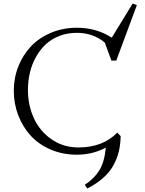

<svg xmlns="http://www.w3.org/2000/svg" viewBox="-20 -868 820 1087"><path d="M415 -710.9Q526.4 -710.9 612.8 -654.8L731 -848.1L754.9 -838.9L638.2 -524.9H610.8L573.2 -627Q506.8 -682.1 415 -682.1Q361.8 -682.1 316.4 -664.6Q271 -647 238.8 -616.7Q206.5 -586.4 183.6 -545.4Q160.6 -504.4 149.4 -457Q138.2 -409.7 138.2 -358.9Q138.2 -272 171.9 -198.5Q205.6 -125 272 -79.1Q338.4 -33.2 424.8 -33.2Q561.5 -33.2 644 -117.2L663.1 -97.2Q662.1 -48.8 652.3 -9Q642.6 30.8 621.6 68.8Q600.6 106.9 563.7 139.6Q526.9 172.4 474.1 199.2L460 178.2Q512.2 144.5 541.7 97.4Q571.3 50.3 579.1 -32.2Q503.9 7.8 415 7.8Q335 7.8 267.1 -21.2Q199.2 -50.3 154.1 -99.6Q108.9 -148.9 83.5 -214.8Q58.1 -280.8 58.1 -354Q58.1 -427.2 84 -492.4Q109.9 -557.6 155.8 -606Q201.7 -654.3 269 -682.6Q336.4 -710.9 415 -710.9Z"/></svg>

Font: Dihjauti S
Style: Regular
Weight: 400
Designer: T. Christopher White
Version: Version 3.0.0